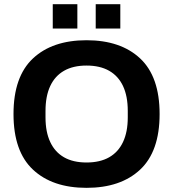

<svg xmlns="http://www.w3.org/2000/svg" viewBox="-20 -892 833 924"><path d="M396.4 12Q232.2 12 138.6 -75.7Q45 -163.3 45 -343.2Q45 -523.1 138.6 -610.8Q232.2 -698.4 396.4 -698.4Q560.7 -698.4 654.4 -610.8Q748.1 -523.1 748.1 -343.2Q748.1 -163.3 654.4 -75.7Q560.7 12 396.4 12ZM396.4 -110Q461.1 -110 505.2 -135Q549.3 -160.1 572.1 -208.7Q594.9 -257.2 594.9 -326.9V-358Q594.9 -429.3 572.1 -477.8Q549.3 -526.3 505.2 -551.4Q461.1 -576.5 396.4 -576.5Q332 -576.5 288.2 -551.4Q244.3 -526.3 221.7 -477.8Q199 -429.3 199 -358V-326.9Q199 -257.2 221.7 -208.7Q244.3 -160.1 288.2 -135Q332 -110 396.4 -110ZM233.9 -754.6V-871.7H352.3V-754.6ZM440.6 -754.6V-871.7H559V-754.6Z"/></svg>

Font: Archivo Variable SemiBold
Style: Regular
Weight: 600
Designer: Hector Gatti
Foundry: Omnibus-Type
Version: Version 2.001